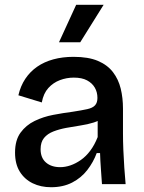

<svg xmlns="http://www.w3.org/2000/svg" viewBox="-20 -771 602 804"><path d="M194 13Q151 13 117 -3.5Q83 -20 63 -52Q43 -84 43 -132Q43 -184 66 -215.5Q89 -247 125 -264.5Q161 -282 203 -290Q245 -298 284 -303Q323 -309 345.5 -314Q368 -319 378 -330Q388 -341 388 -361Q388 -385 377 -404Q366 -423 344.5 -434.5Q323 -446 289 -446Q259 -446 231 -435.5Q203 -425 182.5 -402.5Q162 -380 155 -342L57 -372Q66 -411 86 -441Q106 -471 135.5 -491.5Q165 -512 203.5 -522.5Q242 -533 288 -533Q350 -533 390 -516Q430 -499 453 -469Q476 -439 485.5 -400Q495 -361 495 -316V-212Q495 -180 496.5 -143Q498 -106 500.5 -69.5Q503 -33 506 0H407Q405 -31 402.5 -64Q400 -97 399 -130H385Q371 -92 345.5 -59Q320 -26 282 -6.5Q244 13 194 13ZM232 -71Q253 -71 275 -78.5Q297 -86 318.5 -101Q340 -116 358 -140Q376 -164 389 -197V-285L414 -281Q398 -266 372.5 -258Q347 -250 317 -245.5Q287 -241 257.5 -235.5Q228 -230 203.5 -220.5Q179 -211 164.5 -193.5Q150 -176 150 -146Q150 -110 172.5 -90.5Q195 -71 232 -71ZM316 -594H227L299 -751H414Z"/></svg>

Font: Bricolage Grotesque 48pt Condensed ExtraBold Medium
Style: Regular
Weight: 500
Version: Version 1.000;gftools[0.9.30]